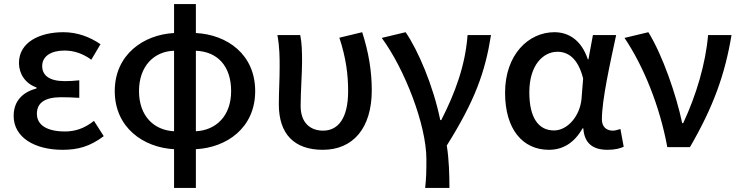

<svg xmlns="http://www.w3.org/2000/svg" viewBox="-20 -722 3630 942"><path d="M287 13C362 13 421 -3 489 -54L441 -129C392 -90 346 -77 299 -77C211 -77 161 -108 161 -164C161 -218 201 -245 280 -245C307 -245 337 -244 369 -242V-328C342 -325 320 -324 297 -324C221 -324 187 -353 187 -398C187 -447 232 -474 296 -474C343 -474 387 -459 428 -429L473 -505C421 -541 359 -564 291 -564C176 -564 73 -516 73 -413C73 -362 102 -313 159 -293V-288C95 -271 47 -230 47 -153C47 -48 150 13 287 13Z M941 -702H834V-560C685 -552 543 -455 543 -275C543 -95 685 2 834 10V200H941V10C1093 2 1232 -95 1232 -275C1232 -455 1095 -552 941 -560ZM941 -473C1045 -469 1114 -400 1114 -275C1114 -153 1040 -83 941 -78ZM834 -78C735 -83 662 -153 662 -275C662 -397 735 -470 834 -473Z M1564 13C1711 13 1804 -92 1804 -279C1804 -375 1788 -468 1757 -564L1645 -537C1678 -437 1688 -355 1688 -275C1688 -140 1638 -81 1565 -81C1505 -81 1455 -117 1455 -202C1455 -271 1462 -363 1462 -419C1462 -470 1461 -511 1453 -550H1341C1352 -490 1352 -438 1352 -394C1352 -330 1348 -271 1348 -210C1348 -65 1423 13 1564 13Z M2066 200H2185C2185 136 2183 60 2172 -8C2310 -228 2360 -367 2389 -550H2274C2263 -401 2213 -266 2145 -133H2140C2106 -300 2031 -476 1970 -564L1853 -536C1965 -384 2072 -109 2072 59C2072 126 2071 152 2066 200Z M2673 13C2743 13 2798 -22 2838 -92H2842C2847 -16 2892 13 2961 13C2997 13 3023 6 3040 -2L3024 -89C3008 -84 2996 -81 2987 -81C2956 -81 2933 -99 2933 -136C2933 -232 2973 -410 3003 -550H2889L2867 -431H2864C2832 -527 2768 -564 2700 -564C2573 -564 2458 -454 2458 -267C2458 -87 2545 13 2673 13ZM2698 -82C2622 -82 2577 -144 2577 -269C2577 -403 2645 -468 2715 -468C2764 -468 2815 -440 2841 -337L2833 -236C2825 -153 2765 -82 2698 -82Z M3254 0H3365C3480 -198 3537 -357 3569 -550H3454C3442 -409 3396 -255 3332 -118H3327C3298 -256 3231 -451 3161 -564L3044 -536C3137 -398 3217 -202 3254 0Z"/></svg>

Font: Spoqa Han Sans Neo Medium
Style: Regular
Weight: 500
Designer: [Spoqa Han Sans Neo] Dong-huui Kim  Younghwa Kang  Yujin Lee  [Noto Sans] Ryoko NISHIZUKA  (kana & ideographs); Paul D. 
Foundry: Spoqa (http://www.spoqa-han-sans.com)
Version: Version 1.000